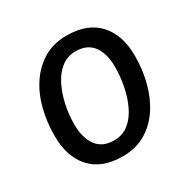

<svg xmlns="http://www.w3.org/2000/svg" viewBox="-125 -629 750 759"><g transform="rotate(-30 250.0 -249.5)"><path d="M227.5 12.5Q132.5 12.5 82.9 -42.1Q33.3 -96.7 33.3 -191.7Q33.3 -255.8 48.3 -313.8Q63.3 -371.7 93.8 -416.2Q124.2 -460.8 168.8 -486.7Q213.3 -512.5 272.5 -512.5Q366.7 -512.5 416.7 -457.9Q466.7 -403.3 466.7 -308.3Q466.7 -244.2 451.2 -186.2Q435.8 -128.3 405.8 -83.8Q375.8 -39.2 331.2 -13.3Q286.7 12.5 227.5 12.5ZM229.2 -59.2Q267.5 -59.2 295.4 -81.2Q323.3 -103.3 341.2 -140.4Q359.2 -177.5 367.9 -221.7Q376.7 -265.8 376.7 -309.2Q376.7 -370 350.8 -405.4Q325 -440.8 271.7 -440.8Q234.2 -440.8 206.2 -418.8Q178.3 -396.7 160 -360Q141.7 -323.3 132.5 -279.6Q123.3 -235.8 123.3 -192.5Q123.3 -131.7 149.6 -95.4Q175.8 -59.2 229.2 -59.2Z"/></g></svg>

Font: Familjen Grotesk GF
Style: Italic
Weight: 400
Designer: Anders Wikstroem, Jonas Baeckman, Matilda Gysing, Kristian Moeller
Foundry: Familjen STHML AB
Version: Version 2.000; Beta; Release 4; Build 6